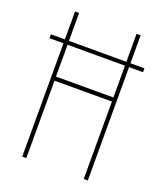

<svg xmlns="http://www.w3.org/2000/svg" viewBox="-135 -819 771 908"><g transform="rotate(20 250.0 -365.0)"><path d="M14.6 -570.3V-589.8H85V-730.5H105.5V-589.8H394.5V-730.5H415V-589.8H485.4V-570.3H415V0H394.5V-389.6H105.5V0H85V-570.3ZM394.5 -570.3H105.5V-410.2H394.5Z"/></g></svg>

Font: Mgen+ 1mn thin
Style: Regular
Weight: 100
Designer: [Source Han Sans]
Ryoko NISHIZUKA  (kana & ideographs); Paul D. Hunt (Latin, Greek & Cyrillic); Wenlong ZHANG  (bopomofo
Version: Version 1.059.20150602